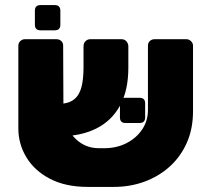

<svg xmlns="http://www.w3.org/2000/svg" viewBox="-20 -725 824 754"><path d="M390 -143Q438 -143 477 -163Q516 -183 538.5 -217Q561 -251 561 -293V-546Q561 -557 568.5 -564Q576 -571 587 -571H712Q722 -571 730 -563.5Q738 -556 738 -545V-288Q738 -219 713.5 -164Q689 -109 646 -70.5Q603 -32 547 -11.5Q491 9 427 9H325Q237 9 176 -23Q115 -55 83.5 -107.5Q52 -160 52 -221V-545Q52 -556 59.5 -563.5Q67 -571 78 -571H202Q213 -571 220.5 -564Q228 -557 228 -546L229 -316Q229 -233 269 -188Q309 -143 368 -143ZM214 -190V-317Q249 -318 270 -334Q291 -350 299.5 -381.5Q308 -413 308 -460V-543Q308 -556 316 -563.5Q324 -571 334 -571H458Q469 -571 476.5 -562.5Q484 -554 484 -543V-459Q484 -370 451.5 -310.5Q419 -251 358.5 -220.5Q298 -190 214 -190ZM473 -242Q451 -242 451 -264V-319Q451 -341 473 -341H528Q550 -341 550 -319V-264Q550 -242 528 -242ZM139 -606Q117 -606 117 -628V-683Q117 -705 139 -705H195Q217 -705 217 -683V-628Q217 -606 195 -606Z"/></svg>

Font: Rubik ExtraBold
Style: Regular
Weight: 800
Designer: Hubert and Fischer
Foundry: Hubert and Fischer
Version: Version 2.300;gftools[0.9.30]